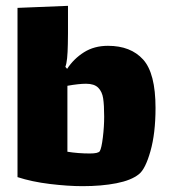

<svg xmlns="http://www.w3.org/2000/svg" viewBox="-20 -627 578 658"><path d="M513 -257Q513 -170 495.5 -108.5Q478 -47 456 -30Q430 -9 379 1Q328 11 263 11Q213 11 151 3.5Q89 -4 40 -20V-600L213 -607V-513Q213 -505 212.5 -476Q212 -447 210 -427.5Q208 -408 204 -398L210 -391Q233 -426 268 -448Q303 -470 350 -470Q428 -470 470.5 -423Q513 -376 513 -257ZM337 -227Q337 -267 333.5 -290Q330 -313 316.5 -326.5Q303 -340 275 -340Q250 -340 211 -333V-107Q248 -101 288 -101Q317 -101 322 -109Q328 -119 332.5 -156Q337 -193 337 -227Z"/></svg>

Font: Lalezar
Style: Regular
Weight: 400
Designer: Borna Izadpanah
Foundry: Borna Izadpanah
Version: Version 1.003